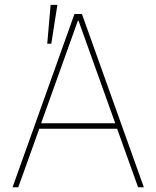

<svg xmlns="http://www.w3.org/2000/svg" viewBox="-20 -786 656 806"><path d="M292.6 -727.3H323.9L583.8 0H559.7L471.6 -245.7H144.9L56.8 0H32.7ZM463.8 -268.5 309.7 -698.9H306.8L152.7 -268.5ZM178.3 -602.3 192.5 -765.6H220.9L195.3 -602.3Z"/></svg>

Font: Inter P Thin
Style: Regular
Weight: 100
Designer: Rasmus Andersson
Foundry: rsms
Version: Version 3.018;git-588b23468